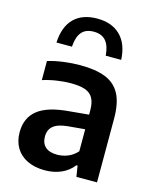

<svg xmlns="http://www.w3.org/2000/svg" viewBox="-121 -887 785 977"><g transform="rotate(15 272.0 -398.5)"><path d="M483 -336V0H374.5L365.5 -56.5H358.5Q334 -24 295.2 -7.2Q256.5 9.5 209.5 9.5Q156 9.5 117 -9.5Q78 -28.5 57.2 -63.2Q36.5 -98 36.5 -145Q36.5 -221 88.5 -262.5Q140.5 -304 253 -313L355 -322.5V-344Q355 -385.5 341.8 -409.2Q328.5 -433 300.2 -443Q272 -453 224.5 -453Q191 -453 152 -447.2Q113 -441.5 77 -430V-530.5Q114 -542 159.8 -548Q205.5 -554 246.5 -554Q329.5 -554 381 -533.2Q432.5 -512.5 457.8 -465Q483 -417.5 483 -336ZM355 -129.5V-245.5L265.5 -237.5Q214 -232.5 190.2 -212.8Q166.5 -193 166.5 -157.5Q166.5 -121.5 187.8 -102.5Q209 -83.5 250 -83.5Q279 -83.5 306.2 -94.5Q333.5 -105.5 355 -129.5ZM269.5 -805.5Q347 -805.5 391.8 -761.2Q436.5 -717 440.5 -634H359Q355 -686 333.2 -711.2Q311.5 -736.5 269.5 -736.5Q227 -736.5 205.8 -711.2Q184.5 -686 181 -634H99.5Q103.5 -718 147.2 -761.8Q191 -805.5 269.5 -805.5Z"/></g></svg>

Font: Encode Sans SemiBold
Style: Regular
Weight: 600
Designer: Multiple Designers
Foundry: Impallari Type
Version: Version 2.000